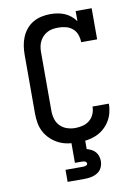

<svg xmlns="http://www.w3.org/2000/svg" viewBox="-102 -811 804 1099"><g transform="rotate(-10 300.0 -261.5)"><path d="M297 8Q269 8 241 3.5Q213 -1 188 -13Q163 -25 142 -44.5Q121 -64 107.5 -88.5Q94 -113 89 -140.5Q84 -168 84 -196V-539Q84 -565 88 -591Q92 -617 102 -641Q112 -665 129 -685.5Q146 -706 168.5 -719Q191 -732 217 -737.5Q243 -743 269 -743Q290 -743 311 -739.5Q332 -736 351 -728Q370 -720 386.5 -706.5Q403 -693 415 -676V-735H508V-554H415Q415 -576 407.5 -597.5Q400 -619 383 -633.5Q366 -648 344.5 -653.5Q323 -659 301 -659Q284 -659 268 -656.5Q252 -654 237.5 -646.5Q223 -639 211.5 -627.5Q200 -616 192.5 -601.5Q185 -587 182 -571Q179 -555 179 -539V-196Q179 -172 186 -148.5Q193 -125 210 -108Q227 -91 250 -83.5Q273 -76 297 -76Q319 -76 341 -81.5Q363 -87 380 -101Q397 -115 406 -135.5Q415 -156 415 -178Q415 -179 415 -179Q415 -179 415 -180H510Q510 -179 510 -178.5Q510 -178 510 -177Q510 -151 503 -125Q496 -99 481.5 -76.5Q467 -54 446.5 -37Q426 -20 401.5 -10Q377 0 350.5 4Q324 8 297 8ZM200 220V150H300Q304 150 308.5 149.5Q313 149 317.5 147.5Q322 146 325 143Q328 140 328 135Q328 131 325 127.5Q322 124 317.5 122.5Q313 121 308.5 120.5Q304 120 300 120H260V0H340V54Q354 58 367 64.5Q380 71 389.5 82Q399 93 403.5 107Q408 121 408 135Q408 155 399.5 173Q391 191 374.5 201.5Q358 212 338.5 216Q319 220 300 220Z"/></g></svg>

Font: Iosevka Slab Medium Extended
Style: Regular
Weight: 500
Width: 7
Monospace: yes
Designer: Belleve Invis
Foundry: Belleve Invis
Version: Version 11.1.1; ttfautohint (v1.8.3)